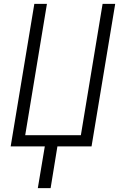

<svg xmlns="http://www.w3.org/2000/svg" viewBox="-20 -755 640 990"><path d="M175 215 211 0H35L157 -735H222L110 -58H397L509 -735H574L452 0H276L241 215Z"/></svg>

Font: Iosevka SS04 Light Extended
Style: Italic
Weight: 300
Width: 7
Italic angle: -9°
Monospace: yes
Designer: Belleve Invis
Foundry: Belleve Invis
Version: Version 19.0.0; ttfautohint (v1.8.4)